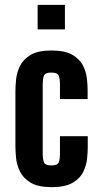

<svg xmlns="http://www.w3.org/2000/svg" viewBox="-20 -763 406 791"><path d="M193 8Q248.5 8 279.2 -10Q310 -28 323 -55Q336 -82 338.8 -109.2Q341.5 -136.5 341.5 -154.5V-202H227V-126Q227 -109 222.5 -95.2Q218 -81.5 191.5 -81.5Q165 -81.5 160.5 -95.5Q156 -109.5 156 -126V-418Q156 -436.5 160.5 -450.2Q165 -464 191 -464Q218 -464 222.5 -449.8Q227 -435.5 227 -418V-355H341V-392.5Q341 -410.5 338.2 -437.8Q335.5 -465 322.5 -491.8Q309.5 -518.5 278.8 -536.8Q248 -555 192.5 -555Q136.5 -555 106 -536.8Q75.5 -518.5 62.2 -491Q49 -463.5 46.2 -435.2Q43.5 -407 43.5 -387.5V-159.5Q43.5 -140 46.2 -112Q49 -84 62.2 -56.5Q75.5 -29 106.2 -10.5Q137 8 193 8ZM135 -642H247.5V-743H135Z"/></svg>

Font: League Gothic SemiExpanded
Style: Regular
Weight: 400
Width: 6
Designer: The League of Moveable Type
Version: Version 1.600; ttfautohint (v1.8.3)